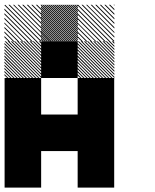

<svg xmlns="http://www.w3.org/2000/svg" viewBox="-21 -856 708 876"><path d="M500.8 -655.8 489.2 -667.5H495L500.8 -661.7ZM500.8 -641.7 475 -667.5H480.8L500.8 -647.5ZM500.8 -627.5 460.8 -667.5H466.7L500.8 -633.3ZM500.8 -613.3 446.7 -667.5H452.5L500.8 -619.2ZM500.8 -599.2 432.5 -667.5H438.3L500.8 -605ZM500.8 -585 418.3 -667.5H424.2L500.8 -590.8ZM500.8 -570.8 404.2 -667.5H410L500.8 -576.7ZM500.8 -556.7 390 -667.5H395.8L500.8 -562.5ZM500.8 -542.5 375.8 -667.5H381.7L500.8 -548.3ZM500.8 -528.3 361.7 -667.5H367.5L500.8 -534.2ZM500.8 -514.2 347.5 -667.5H353.3L500.8 -520ZM500.8 -500 333.3 -667.5H339.2L500.8 -505.8ZM487.5 -499.2 332.5 -654.2V-660L493.3 -499.2ZM473.3 -499.2 332.5 -640V-645.8L479.2 -499.2ZM459.2 -499.2 332.5 -625.8V-631.7L465 -499.2ZM445 -499.2 332.5 -611.7V-617.5L450.8 -499.2ZM430 -499.2 332.5 -596.7V-603.3L436.7 -499.2ZM416.7 -499.2 332.5 -583.3V-589.2L422.5 -499.2ZM402.5 -499.2 332.5 -569.2V-575L408.3 -499.2ZM388.3 -499.2 332.5 -555V-560.8L394.2 -499.2ZM374.2 -499.2 332.5 -540.8V-546.7L380 -499.2ZM360 -499.2 332.5 -526.7V-532.5L365.8 -499.2ZM345.8 -499.2 332.5 -512.5V-518.3L351.7 -499.2ZM167.5 -655.8 155.8 -667.5H161.7L167.5 -661.7ZM167.5 -641.7 141.7 -667.5H147.5L167.5 -647.5ZM167.5 -627.5 127.5 -667.5H133.3L167.5 -633.3ZM167.5 -613.3 113.3 -667.5H119.2L167.5 -619.2ZM167.5 -599.2 99.2 -667.5H105L167.5 -605ZM167.5 -585 85 -667.5H90.8L167.5 -590.8ZM167.5 -570.8 70.8 -667.5H76.7L167.5 -576.7ZM167.5 -556.7 56.7 -667.5H62.5L167.5 -562.5ZM167.5 -542.5 42.5 -667.5H48.3L167.5 -548.3ZM167.5 -528.3 28.3 -667.5H34.2L167.5 -534.2ZM167.5 -514.2 14.2 -667.5H20L167.5 -520ZM167.5 -500 0 -667.5H5.8L167.5 -505.8ZM154.2 -499.2 -0.8 -654.2V-660L160 -499.2ZM140 -499.2 -0.8 -640V-645.8L145.8 -499.2ZM125.8 -499.2 -0.8 -625.8V-631.7L131.7 -499.2ZM111.7 -499.2 -0.8 -611.7V-617.5L117.5 -499.2ZM96.7 -499.2 -0.8 -596.7V-603.3L103.3 -499.2ZM83.3 -499.2 -0.8 -583.3V-589.2L89.2 -499.2ZM69.2 -499.2 -0.8 -569.2V-575L75 -499.2ZM55 -499.2 -0.8 -555V-560.8L60.8 -499.2ZM40.8 -499.2 -0.8 -540.8V-546.7L46.7 -499.2ZM26.7 -499.2 -0.8 -526.7V-532.5L32.5 -499.2ZM12.5 -499.2 -0.8 -512.5V-518.3L18.3 -499.2ZM500.8 -830 496.7 -834.2H500.8ZM500.8 -809.2 475.8 -834.2H481.7L500.8 -815ZM500.8 -788.3 455 -834.2H460.8L500.8 -794.2ZM500.8 -767.5 434.2 -834.2H440L500.8 -773.3ZM500.8 -746.7 413.3 -834.2H419.2L500.8 -752.5ZM500.8 -725.8 392.5 -834.2H398.3L500.8 -731.7ZM500.8 -705 371.7 -834.2H376.7L500.8 -710ZM500.8 -684.2 350.8 -834.2H356.7L500.8 -690ZM498.3 -665.8 332.5 -831.7 335.8 -834.2 500.8 -669.2ZM477.5 -665.8 332.5 -810.8V-816.7L483.3 -665.8ZM456.7 -665.8 332.5 -790V-795.8L462.5 -665.8ZM435.8 -665.8 332.5 -769.2V-775L441.7 -665.8ZM415 -665.8 332.5 -748.3V-753.3L420 -665.8ZM394.2 -665.8 332.5 -727.5V-733.3L400 -665.8ZM373.3 -665.8 332.5 -706.7V-712.5L379.2 -665.8ZM352.5 -665.8 332.5 -685.8V-691.7L358.3 -665.8ZM500.8 -834.2H502.5L500.8 -835.8ZM334.2 -826.7 326.7 -834.2H332.5L334.2 -832.5ZM334.2 -817.5 317.5 -834.2H323.3L334.2 -823.3ZM334.2 -808.3 308.3 -834.2H314.2L334.2 -814.2ZM334.2 -799.2 299.2 -834.2H305L334.2 -805ZM334.2 -790 290 -834.2H295.8L334.2 -795.8ZM334.2 -780.8 280.8 -834.2H286.7L334.2 -786.7ZM334.2 -771.7 271.7 -834.2H277.5L334.2 -777.5ZM334.2 -762.5 262.5 -834.2H268.3L334.2 -768.3ZM334.2 -753.3 253.3 -834.2H259.2L334.2 -759.2ZM334.2 -744.2 244.2 -834.2H250L334.2 -750ZM334.2 -735 235 -834.2H240.8L334.2 -740.8ZM334.2 -725.8 225.8 -834.2H231.7L334.2 -731.7ZM334.2 -716.7 216.7 -834.2H222.5L334.2 -722.5ZM334.2 -707.5 207.5 -834.2H213.3L334.2 -713.3ZM334.2 -698.3 198.3 -834.2H204.2L334.2 -704.2ZM334.2 -689.2 189.2 -834.2H195L334.2 -695ZM334.2 -680 180 -834.2H185.8L334.2 -685.8ZM334.2 -670.8 170.8 -834.2H176.7L334.2 -676.7ZM330 -665.8 165.8 -830 167.5 -834.2 334.2 -667.5ZM320.8 -665.8 165.8 -820.8V-826.7L326.7 -665.8ZM311.7 -665.8 165.8 -811.7V-817.5L317.5 -665.8ZM302.5 -665.8 165.8 -802.5V-808.3L308.3 -665.8ZM293.3 -665.8 165.8 -793.3V-799.2L299.2 -665.8ZM284.2 -665.8 165.8 -784.2V-790L290 -665.8ZM275 -665.8 165.8 -775V-780.8L280.8 -665.8ZM265.8 -665.8 165.8 -765.8V-771.7L271.7 -665.8ZM256.7 -665.8 165.8 -756.7V-762.5L262.5 -665.8ZM247.5 -665.8 165.8 -747.5V-753.3L253.3 -665.8ZM238.3 -665.8 165.8 -738.3V-744.2L244.2 -665.8ZM229.2 -665.8 165.8 -729.2V-735L235 -665.8ZM220 -665.8 165.8 -720V-725.8L225.8 -665.8ZM210 -665.8 165.8 -710V-716.7L216.7 -665.8ZM201.7 -665.8 165.8 -701.7V-707.5L207.5 -665.8ZM192.5 -665.8 165.8 -692.5V-698.3L198.3 -665.8ZM183.3 -665.8 165.8 -683.3V-689.2L189.2 -665.8ZM174.2 -665.8 165.8 -674.2V-680L180 -665.8ZM167.5 -830 163.3 -834.2H167.5ZM167.5 -809.2 142.5 -834.2H148.3L167.5 -815ZM167.5 -788.3 121.7 -834.2H127.5L167.5 -794.2ZM167.5 -767.5 100.8 -834.2H106.7L167.5 -773.3ZM167.5 -746.7 80 -834.2H85.8L167.5 -752.5ZM167.5 -725.8 59.2 -834.2H65L167.5 -731.7ZM167.5 -705 38.3 -834.2H43.3L167.5 -710ZM167.5 -684.2 17.5 -834.2H23.3L167.5 -690ZM165 -665.8 -0.8 -831.7 2.5 -834.2 167.5 -669.2ZM144.2 -665.8 -0.8 -810.8V-816.7L150 -665.8ZM123.3 -665.8 -0.8 -790V-795.8L129.2 -665.8ZM102.5 -665.8 -0.8 -769.2V-775L108.3 -665.8ZM81.7 -665.8 -0.8 -748.3V-753.3L86.7 -665.8ZM60.8 -665.8 -0.8 -727.5V-733.3L66.7 -665.8ZM40 -665.8 -0.8 -706.7V-712.5L45.8 -665.8ZM19.2 -665.8 -0.8 -685.8V-691.7L25 -665.8ZM167.5 -834.2H169.2L167.5 -835.8ZM333.3 -166.7H500V0H333.3ZM0 -166.7H166.7V0H0ZM333.3 -333.3H500V0H333.3ZM166.7 -333.3H500V-166.7H166.7ZM0 -333.3H333.3V-166.7H0ZM0 -333.3H166.7V0H0ZM333.3 -500H500V-166.7H333.3ZM0 -500H166.7V-166.7H0ZM166.7 -666.7H333.3V-500H166.7Z"/></svg>

Font: 0xA000-Pixelated-Mono
Style: Pixelated-Mono
Weight: 400
Version: Version 0.1